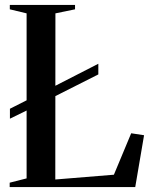

<svg xmlns="http://www.w3.org/2000/svg" viewBox="-20 -763 612 783"><path d="M19.5 0V-18L88.5 -35.5V-708.5L20 -725V-743H286V-725L206 -708.5L205.5 -31L444.5 -50.5L515 -219.5L567.5 -211.5L531.5 0ZM20.5 -279V-319.5L107.5 -363.5L122.5 -370.5L381 -503V-459.5L121.5 -328.5L107.5 -321.5Z"/></svg>

Font: Merriweather 144pt Medium
Style: Regular
Weight: 500
Version: Version 2.100